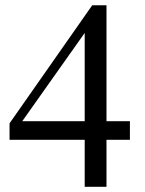

<svg xmlns="http://www.w3.org/2000/svg" viewBox="-20 -716 555 736"><path d="M388.2 -180.2V0H304.7V-180.2H16.6V-243.2L333.5 -695.8H388.2V-251.5H478V-180.2ZM304.7 -589.8 65.4 -251.5H304.7Z"/></svg>

Font: Simplified Naskh
Style: Regular
Weight: 400
Designer: SIL International
Foundry: Arabeyes
Version: 1.02_alpha